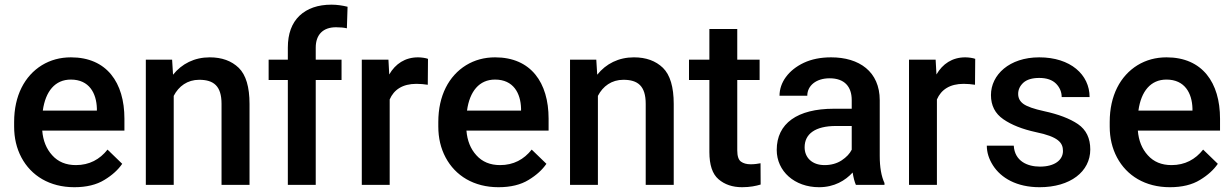

<svg xmlns="http://www.w3.org/2000/svg" viewBox="-20 -780 5198 810"><path d="M293.5 9.8C344.7 9.8 387.2 -0.5 420.4 -21C453.6 -41 478.5 -64 495.6 -88.9L433.6 -148.9C400.9 -107.4 356.9 -83.5 300.3 -83.5C258.3 -83.5 225.1 -97.2 200.2 -125C175.3 -152.3 161.6 -187 158.2 -229H504.9V-279.3C504.9 -431.2 430.7 -538.1 279.3 -538.1C233.9 -538.1 192.9 -526.9 156.7 -504.9C84 -460 39.6 -376.5 39.6 -265.6V-246.1C39.6 -197.8 49.8 -154.3 70.3 -115.7C111.3 -38.6 189.5 9.8 293.5 9.8ZM278.8 -444.3C356.9 -444.3 386.7 -386.2 388.7 -322.8V-313.5H160.6C171.9 -395 212.4 -444.3 278.8 -444.3Z M820.3 -443.4C881.3 -443.4 914.6 -417.5 914.6 -341.8V0H1032.7V-341.3C1032.7 -413.1 1017.6 -463.9 987.3 -493.7C956.5 -523.4 916 -538.1 864.7 -538.1C800.3 -538.1 747.1 -511.2 710 -464.8L706.1 -528.3H595.2V0H712.9V-375.5C733.9 -416.5 771 -443.4 820.3 -443.4Z M1312 -442.4H1420.9V-528.3H1312V-579.1C1312 -634.3 1343.3 -665 1397.5 -665C1415.5 -665 1430.7 -663.6 1443.4 -660.6L1446.3 -751.5C1424.8 -756.8 1401.9 -760.3 1378.4 -760.3C1321.3 -760.3 1276.4 -744.6 1243.7 -713.9C1210.9 -682.6 1194.3 -637.7 1194.3 -579.1V-528.3H1113.3V-442.4H1194.3V0H1312Z M1785.6 -531.7C1777.3 -535.2 1757.8 -538.1 1743.7 -538.1C1689 -538.1 1647.9 -510.7 1622.1 -465.8L1618.7 -528.3H1506.3V0H1624V-360.4C1641.6 -401.4 1678.2 -426.3 1736.8 -426.3C1752.9 -426.3 1769 -424.8 1784.7 -422.4Z M2083 9.8C2134.3 9.8 2176.8 -0.5 2210 -21C2243.2 -41 2268.1 -64 2285.2 -88.9L2223.1 -148.9C2190.4 -107.4 2146.5 -83.5 2089.8 -83.5C2047.9 -83.5 2014.6 -97.2 1989.7 -125C1964.8 -152.3 1951.2 -187 1947.8 -229H2294.4V-279.3C2294.4 -431.2 2220.2 -538.1 2068.8 -538.1C2023.4 -538.1 1982.4 -526.9 1946.3 -504.9C1873.5 -460 1829.1 -376.5 1829.1 -265.6V-246.1C1829.1 -197.8 1839.4 -154.3 1859.9 -115.7C1900.9 -38.6 1979 9.8 2083 9.8ZM2068.4 -444.3C2146.5 -444.3 2176.3 -386.2 2178.2 -322.8V-313.5H1950.2C1961.4 -395 2002 -444.3 2068.4 -444.3Z M2609.9 -443.4C2670.9 -443.4 2704.1 -417.5 2704.1 -341.8V0H2822.3V-341.3C2822.3 -413.1 2807.1 -463.9 2776.9 -493.7C2746.1 -523.4 2705.6 -538.1 2654.3 -538.1C2589.8 -538.1 2536.6 -511.2 2499.5 -464.8L2495.6 -528.3H2384.8V0H2502.4V-375.5C2523.4 -416.5 2560.5 -443.4 2609.9 -443.4Z M3090.3 -528.3V-657.7H2972.7V-528.3H2886.7V-442.4H2972.7V-138.7C2972.7 -84.5 2985.4 -45.9 3011.2 -23.9C3037.1 -1.5 3070.3 9.8 3110.8 9.8C3144 9.8 3169.4 4.4 3189 -1.5L3188.5 -91.3C3179.2 -89.4 3163.1 -86.9 3147 -86.9C3129.9 -86.9 3116.2 -90.8 3106 -98.1C3095.7 -105.5 3090.3 -121.1 3090.3 -146V-442.4H3184.6V-528.3Z M3711.4 0V-7.8C3698.2 -36.1 3691.4 -74.2 3691.4 -122.1V-356.9C3691.4 -478 3605 -538.1 3486.3 -538.1C3441.9 -538.1 3403.8 -530.3 3371.1 -515.1C3306.2 -484.4 3268.6 -432.1 3268.6 -376H3385.7C3385.7 -418.5 3422.9 -449.7 3480 -449.7C3543 -449.7 3573.2 -414.1 3573.2 -357.9V-321.3H3498C3343.8 -321.3 3256.8 -259.3 3256.8 -147.5C3256.8 -57.6 3332 9.8 3435.5 9.8C3500 9.8 3546.4 -18.6 3577.1 -52.2C3580.6 -30.3 3585 -13.2 3590.8 0ZM3458.5 -83.5C3405.3 -83.5 3374.5 -115.7 3374.5 -158.7C3374.5 -214.8 3418.9 -248.5 3506.8 -248.5H3573.2V-148.4C3564.9 -131.8 3550.8 -116.7 3530.8 -103.5C3510.7 -90.3 3486.3 -83.5 3458.5 -83.5Z M4094.2 -531.7C4085.9 -535.2 4066.4 -538.1 4052.2 -538.1C3997.6 -538.1 3956.5 -510.7 3930.7 -465.8L3927.2 -528.3H3814.9V0H3932.6V-360.4C3950.2 -401.4 3986.8 -426.3 4045.4 -426.3C4061.5 -426.3 4077.6 -424.8 4093.3 -422.4Z M4464.4 -143.1C4464.4 -105.5 4430.2 -77.1 4367.2 -77.1C4314.5 -77.1 4260.7 -100.1 4256.8 -165.5H4143.1C4143.1 -136.7 4151.9 -109.4 4168.9 -82.5C4203.1 -28.8 4269.5 9.8 4365.7 9.8C4495.6 9.8 4579.6 -56.2 4579.6 -149.4C4579.6 -196.8 4562.5 -232.4 4527.8 -256.3C4493.2 -279.8 4445.3 -297.9 4384.8 -311C4341.8 -320.3 4313 -330.6 4297.9 -341.3C4282.7 -352.1 4275.4 -366.2 4275.4 -383.8C4275.4 -401.9 4282.7 -417.5 4297.4 -431.2C4312 -444.3 4334.5 -451.2 4364.3 -451.2C4396 -451.2 4419.4 -442.9 4435.5 -426.8C4451.2 -410.6 4459 -391.6 4459 -370.6H4576.7C4576.7 -464.8 4496.6 -538.1 4364.3 -538.1C4238.3 -538.1 4160.6 -464.4 4160.6 -378.9C4160.6 -334.5 4178.2 -300.8 4212.9 -276.9C4247.6 -252.9 4293.5 -234.9 4349.6 -222.7C4445.3 -203.1 4464.4 -177.7 4464.4 -143.1Z M4915.5 9.8C4966.8 9.8 5009.3 -0.5 5042.5 -21C5075.7 -41 5100.6 -64 5117.7 -88.9L5055.7 -148.9C5022.9 -107.4 4979 -83.5 4922.4 -83.5C4880.4 -83.5 4847.2 -97.2 4822.3 -125C4797.4 -152.3 4783.7 -187 4780.3 -229H5127V-279.3C5127 -431.2 5052.7 -538.1 4901.4 -538.1C4856 -538.1 4814.9 -526.9 4778.8 -504.9C4706.1 -460 4661.6 -376.5 4661.6 -265.6V-246.1C4661.6 -197.8 4671.9 -154.3 4692.4 -115.7C4733.4 -38.6 4811.5 9.8 4915.5 9.8ZM4900.9 -444.3C4979 -444.3 5008.8 -386.2 5010.7 -322.8V-313.5H4782.7C4793.9 -395 4834.5 -444.3 4900.9 -444.3Z"/></svg>

Font: Vazirmatn Medium
Style: Regular
Weight: 500
Designer: Saber Rastikerdar
Foundry: Saber Rastikerdar
Version: Version 33.003